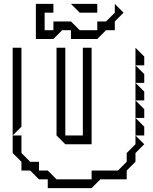

<svg xmlns="http://www.w3.org/2000/svg" viewBox="-20 -920 786 985"><path d="M675 -585V-675L720 -630V-585ZM675 -495V-585L720 -540V-495ZM675 -405V-495L720 -450V-405ZM675 -315V-405L720 -360V-315ZM270 -225V-675H315V-225H405V-675H450V-180H315ZM675 -225V-315L720 -270V-225ZM45 -225V-675H90V-270ZM90 -45V-90L45 -135V-225H90V-135L135 -90H180V-45H225L270 0H450V-45H585L630 -90V-135L675 -180V-225L720 -180L675 -135V-90L630 -45V0H495L450 45H225V0H180L135 -45ZM389 -855 344 -900H479V-855ZM164 -720V-900H254V-855H209V-765H254V-810H344L389 -765H479V-810H524L569 -855V-900L614 -855L569 -810V-765H524L479 -720H344V-765H299L254 -720Z"/></svg>

Font: Rubik Iso
Style: Regular
Weight: 400
Designer: Hubert and Fischer, NaN
Foundry: Hubert and Fischer, NaN
Version: Version 2.200